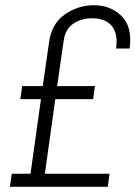

<svg xmlns="http://www.w3.org/2000/svg" viewBox="-20 -716 519 736"><path d="M152 -50 192 -336H337L344 -386H199L224 -559Q230 -604 260.5 -625Q291 -646 333 -646Q384 -646 408.5 -616.5Q433 -587 425 -530H477Q488 -613 446 -654.5Q404 -696 340 -696Q280 -696 229 -661Q178 -626 168 -554L144 -386H65L58 -336H137L97 -50H25L18 0H393L400 -50Z"/></svg>

Font: Secuela ExtLt
Style: Italic
Weight: 200
Italic angle: -8°
Designer: Fernando Haro
Foundry: deFharo
Version: Version 1.704